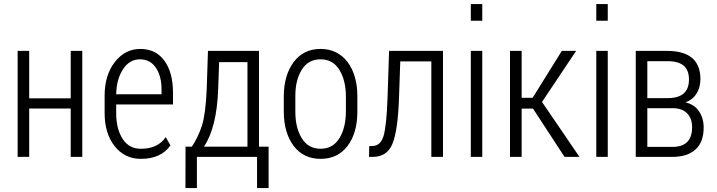

<svg xmlns="http://www.w3.org/2000/svg" viewBox="-20 -782 3575 957"><path d="M390.1 0H332.5V-241.2H125.5V0H67.9V-528.3H125.5V-292H332.5V-528.3H390.1Z M592.8 -436.5Q560.5 -386.7 559.1 -312H785.2V-334.5Q785.6 -401.4 757.3 -443.8Q729 -486.3 677.2 -486.3Q625.5 -486.3 592.8 -436.5ZM501.5 -217.8V-305.7Q501.5 -407.2 552.2 -472.7Q603 -538.1 679.7 -538.1Q756.3 -538.1 799.3 -479.5Q842.3 -420.9 842.3 -319.3V-261.2H559.1V-217.8Q559.1 -139.6 591.3 -89.8Q623.5 -40 682.6 -40.5Q766.6 -40.5 806.2 -98.6L829.6 -57.1Q782.2 9.8 682.6 9.8Q601.1 9.8 551.3 -53.7Q501.5 -117.2 501.5 -217.8Z M1213.4 -50.8V-472.2H1072.3L1067.4 -336.9Q1060.5 -147 996.6 -50.8ZM1271 -528.3V-50.8H1318.8V155.3H1261.2V0H961.4V155.3H904.3L904.8 -50.8H936Q967.8 -97.7 986.3 -155.3Q1004.9 -212.9 1010.3 -336.9L1016.6 -528.3Z M1452.1 -225.1Q1452.1 -144.5 1484.4 -92.8Q1516.1 -41 1577.6 -40.5Q1639.2 -40.5 1671.4 -92.8Q1703.6 -145 1704.1 -225.1V-302.7Q1703.6 -381.8 1671.4 -434.1Q1639.2 -486.3 1577.6 -486.3Q1516.1 -486.3 1483.9 -434.1Q1451.7 -381.8 1452.1 -302.7ZM1394.5 -302.7Q1395 -407.2 1443.8 -472.7Q1492.7 -538.1 1577.6 -538.1Q1662.6 -538.1 1712.4 -472.7Q1761.2 -407.2 1761.2 -302.7V-225.1Q1761.2 -119.1 1712.4 -54.7Q1663.6 9.8 1578.1 9.8Q1492.7 9.8 1443.8 -54.7Q1395 -119.1 1394.5 -225.1Z M2188 -528.3V0H2129.9V-476.1H1975.1L1968.8 -294.9Q1963.4 -132.8 1936.5 -66.4Q1909.7 0 1837.9 0H1819.3L1820.3 -53.7L1835 -54.2Q1876.5 -54.2 1891.6 -104Q1906.7 -153.8 1911.6 -294.9L1919.4 -528.3Z M2383.8 -678.7H2326.7V-761.7H2383.8ZM2383.8 0H2326.7V-528.3H2383.8Z M2580.1 -240.7V0H2522V-528.3H2580.1V-294.4H2634.8L2780.3 -528.3H2851.6L2681.6 -273.9L2868.2 0H2793.9L2636.7 -240.7Z M3009.3 -678.7H2952.1V-761.7H3009.3ZM3009.3 0H2952.1V-528.3H3009.3Z M3308.1 -293Q3414.1 -293 3414.1 -385.3Q3414.1 -432.6 3387.2 -455.1Q3360.4 -477.5 3305.2 -477.1H3206.5V-293ZM3331.5 -49.8Q3429.7 -49.8 3429.7 -147.5Q3429.7 -192.4 3404.3 -217.8Q3378.9 -243.2 3331.5 -242.7H3206.5V-49.8ZM3305.2 -528.3Q3471.2 -528.3 3471.2 -387.2Q3470.7 -346.2 3452.1 -315.9Q3433.6 -285.6 3398.9 -272.5V-271Q3440.4 -261.7 3463.9 -227.5Q3487.3 -193.4 3487.3 -146.5Q3487.3 -73.2 3446.3 -36.6Q3405.3 0 3331.5 0H3148.9V-528.3Z"/></svg>

Font: RobotoCondensed-Light
Style: Light
Weight: 300
Designer: Google
Version: Version 1.200311; 2013